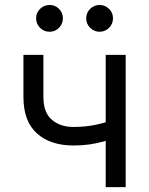

<svg xmlns="http://www.w3.org/2000/svg" viewBox="-20 -764 609 784"><path d="M280.3 -169.9Q186 -169.9 130.9 -219.2Q75.7 -268.6 75.7 -367.7V-540H157.2V-367.7Q157.2 -304.2 191.9 -274.9Q226.6 -245.6 279.8 -245.6Q331.5 -245.6 374.8 -255.4Q418 -265.1 461.4 -280.8V-205.1Q432.1 -194.3 403.8 -186.5Q375.5 -178.7 345.5 -174.3Q315.4 -169.9 280.3 -169.9ZM411.6 0V-540H493.2V0ZM386.7 -634.3Q364.3 -634.3 348.1 -650.4Q332 -666.5 332 -689.5Q332 -711.9 348.1 -727.8Q364.3 -743.7 386.7 -743.7Q409.2 -743.7 425.3 -727.8Q441.4 -711.9 441.4 -689.5Q441.4 -666.5 425.3 -650.4Q409.2 -634.3 386.7 -634.3ZM182.6 -634.3Q159.7 -634.3 143.6 -650.4Q127.4 -666.5 127.4 -689.5Q127.4 -711.9 143.6 -727.8Q159.7 -743.7 182.6 -743.7Q205.1 -743.7 220.9 -727.8Q236.8 -711.9 236.8 -689.5Q236.8 -666.5 220.9 -650.4Q205.1 -634.3 182.6 -634.3Z"/></svg>

Font: V-Inter
Style: Regular-375
Weight: 375
Designer: Rasmus Andersson
Foundry: rsms
Version: Version 4.000;git-4146feb